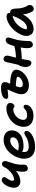

<svg xmlns="http://www.w3.org/2000/svg" viewBox="1466 -2071 689 3661"><g transform="rotate(-90 1810.5 -240.5)"><path d="M183.1 -196.8Q116.7 -196.8 84.5 -241.2Q52.2 -285.6 64.9 -356.9Q71.8 -399.4 92.3 -443.6Q112.8 -487.8 144.8 -519.8Q176.8 -551.8 210 -551.8Q234.4 -551.8 251.2 -535.9Q268.1 -520 263.2 -496.1Q261.2 -484.9 246.1 -462.9Q231 -440.9 215.1 -413.1Q199.2 -385.3 194.8 -359.9Q188.5 -317.9 224.1 -317.9Q273.4 -317.9 334.2 -362.5Q395 -407.2 439.9 -472.2Q439.9 -473.1 440.4 -474.9Q440.9 -476.6 440.9 -477.1Q452.1 -510.7 472.4 -529.3Q492.7 -547.9 516.1 -547.9Q543 -547.9 559.1 -523.4Q575.2 -499 567.9 -464.8Q564.5 -446.8 541 -379.6Q517.6 -312.5 513.2 -286.1Q498.5 -219.2 501 -154.8Q500.5 -145.5 500.7 -127.7Q501 -109.9 500 -107.9Q495.1 -86.4 475.8 -70.3Q456.5 -54.2 428.2 -54.2Q400.9 -54.2 387.9 -69.8Q375 -85.4 370.1 -113.8Q365.2 -143.1 368.7 -189.9Q372.1 -236.8 380.9 -280.8Q279.8 -196.8 183.1 -196.8Z M839.8 84Q794.9 84 757.8 74Q720.7 64 695.1 45.7Q669.4 27.3 650.9 2Q632.3 -23.4 624.5 -54Q616.7 -84.5 615.2 -119.1Q613.8 -153.8 622.1 -190.9Q634.3 -252 666 -309.8Q697.8 -367.7 743.2 -413.8Q788.6 -460 849.4 -488Q910.2 -516.1 974.6 -516.1Q1070.3 -516.1 1119.4 -462.4Q1168.5 -408.7 1149.9 -317.9Q1137.7 -256.3 1093.3 -214.4Q1048.8 -172.4 989 -154.3Q929.2 -136.2 856.9 -136.2Q777.3 -136.2 747.1 -165Q734.4 -102.5 756.3 -69.8Q778.3 -37.1 843.8 -37.1Q897.5 -37.1 943.4 -50.3Q989.3 -63.5 1014.4 -79.1Q1039.6 -94.7 1064 -107.9Q1088.4 -121.1 1104 -121.1Q1128.4 -121.1 1138.4 -105.2Q1148.4 -89.4 1143.1 -63Q1131.8 -7.8 1043.7 38.1Q955.6 84 839.8 84ZM771 -236.8Q777.3 -236.8 802.7 -231.9Q828.1 -227.1 851.1 -227.1Q918.5 -227.1 965.1 -253.7Q1011.7 -280.3 1021 -323.2Q1033.2 -390.1 962.9 -390.1Q905.8 -390.1 853.8 -346.7Q801.8 -303.2 771 -236.8Z M1435.5 53.2Q1356 53.2 1304 21.7Q1252 -9.8 1233.4 -63.5Q1214.8 -117.2 1228.5 -186Q1244.1 -264.6 1297.4 -328.6Q1350.6 -392.6 1425.3 -427.7Q1500 -462.9 1580.6 -462.9Q1627.4 -462.9 1655.8 -439Q1684.1 -415 1675.3 -371.1Q1668.9 -341.3 1652.3 -325.2Q1635.7 -309.1 1615.2 -309.1Q1600.6 -309.1 1587.6 -320.6Q1574.7 -332 1561.5 -332Q1489.3 -332 1430.2 -282.7Q1371.1 -233.4 1358.4 -168.9Q1348.6 -122.6 1369.6 -95.7Q1390.6 -68.8 1444.3 -68.8Q1475.1 -68.8 1498.5 -75.7Q1522 -82.5 1535.6 -92Q1549.3 -101.6 1559.8 -111.3Q1570.3 -121.1 1580.8 -127.9Q1591.3 -134.8 1602.5 -134.8Q1652.3 -134.8 1641.6 -76.2Q1628.9 -18.1 1571.5 17.6Q1514.2 53.2 1435.5 53.2Z M2018.1 -33.2Q1977.1 -33.2 1944.6 -43.2Q1912.1 -53.2 1892.1 -70.6Q1872.1 -87.9 1859.4 -110.8Q1846.7 -133.8 1845 -160.2Q1843.3 -186.5 1847.2 -214.8Q1854 -257.3 1893.6 -346.2Q1933.1 -435.1 1935.1 -440.9Q1920.4 -439.5 1888.9 -435.8Q1857.4 -432.1 1837.2 -430.2Q1816.9 -428.2 1804.2 -428.2Q1777.8 -428.2 1764.9 -440.4Q1752 -452.6 1756.8 -477.1Q1764.2 -518.1 1819.6 -541.5Q1875 -564.9 1970.2 -564.9Q1999 -564.9 2020 -559.3Q2041 -553.7 2052 -543.9Q2063 -534.2 2069.3 -521.7Q2075.7 -509.3 2075.4 -495.8Q2075.2 -482.4 2073.2 -469.2Q2068.8 -445.8 2044.9 -392.1Q2169.4 -388.2 2238.3 -363.8Q2325.2 -331.1 2310.1 -250Q2304.2 -213.9 2278.3 -175.5Q2252.4 -137.2 2214.6 -105.5Q2176.8 -73.7 2124.3 -53.5Q2071.8 -33.2 2018.1 -33.2ZM1978 -216.8Q1967.8 -149.9 2037.1 -149.9Q2085 -149.9 2129.6 -181.2Q2174.3 -212.4 2179.2 -243.2Q2182.6 -261.7 2133.5 -271.2Q2084.5 -280.8 1998 -283.2Q1983.4 -243.7 1978 -216.8Z M2440.9 13.2Q2397.5 13.2 2376.5 -34.9Q2355.5 -83 2367.7 -147.9Q2379.9 -204.1 2406.7 -237.8Q2442.9 -398.9 2452.6 -446.8Q2459 -478.5 2474.1 -498.3Q2489.3 -518.1 2512.7 -518.1Q2550.8 -518.1 2568.4 -491.5Q2585.9 -464.8 2575.7 -417Q2569.8 -386.2 2543 -280.8Q2658.2 -283.7 2762.7 -312Q2780.8 -377.9 2796.9 -414.1Q2809.6 -442.9 2830.8 -460Q2852.1 -477.1 2878.9 -477.1Q2904.3 -477.1 2917.5 -456.8Q2930.7 -436.5 2924.8 -408.2Q2920.9 -389.6 2902.6 -334.7Q2884.3 -279.8 2877.9 -247.1Q2863.3 -174.8 2861.6 -98.9Q2859.9 -22.9 2857.9 -14.2Q2853.5 8.8 2834 25.4Q2814.5 42 2790.5 42Q2756.3 42 2739 11.2Q2721.7 -19.5 2722.4 -71.5Q2723.1 -123.5 2735.8 -191.9Q2651.4 -172.9 2515.6 -168.9Q2511.2 -145 2503.9 -98.9Q2496.6 -52.7 2493.7 -37.1Q2489.7 -15.6 2475.1 -1.2Q2460.4 13.2 2440.9 13.2Z M3090.3 55.2Q3016.6 55.2 2980.7 5.4Q2944.8 -44.4 2959.5 -118.2Q2971.7 -178.7 3009.5 -240.7Q3047.4 -302.7 3098.4 -350.8Q3149.4 -398.9 3211.7 -429.4Q3273.9 -460 3331.5 -460Q3363.3 -460 3380.6 -441.9Q3397.9 -423.8 3394.5 -391.1Q3397.5 -392.1 3404.3 -392.1Q3434.6 -392.1 3453.9 -369.6Q3473.1 -347.2 3474.6 -315.9Q3475.1 -310.5 3476.8 -285.2Q3478.5 -259.8 3479 -254.4Q3479.5 -249 3481.4 -227.8Q3483.4 -206.5 3484.6 -200Q3485.8 -193.4 3488.8 -175.3Q3491.7 -157.2 3494.6 -149.2Q3497.6 -141.1 3502 -125.7Q3506.3 -110.4 3511.5 -100.1Q3516.6 -89.8 3523.4 -76.7Q3530.3 -63.5 3538.6 -50.8Q3548.8 -37.1 3546.9 -18.3Q3544.9 0.5 3536.9 17.8Q3528.8 35.2 3510.5 47.1Q3492.2 59.1 3469.2 59.1Q3438 59.1 3422.4 33.2Q3398.9 -9.8 3385.7 -50.5Q3372.6 -91.3 3368.7 -148.9Q3338.4 -93.8 3302.5 -53Q3266.6 -12.2 3230.2 10.7Q3193.8 33.7 3159.2 44.4Q3124.5 55.2 3090.3 55.2ZM3083.5 -95.2Q3080.6 -86.4 3080.6 -77.1Q3093.8 -71.8 3117.7 -71.8Q3174.8 -71.8 3233.9 -142.8Q3293 -213.9 3339.4 -345.2Q3244.6 -325.7 3172.6 -253.4Q3100.6 -181.2 3083.5 -95.2Z"/></g></svg>

Font: Shantell Sans Irregular Bouncy
Style: Italic
Weight: 600
Italic angle: -11.31°
Designer: Stephen Nixon, Anya Danilova, Shantell Martin
Foundry: Arrow Type
Version: Version 1.006;[9816181b4]